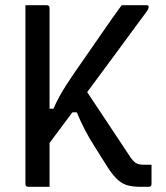

<svg xmlns="http://www.w3.org/2000/svg" viewBox="-20 -720 640 740"><path d="M78 -700H160Q171 -700 171 -689V-301H186Q206 -347 236.5 -394Q267 -441 302 -490Q337 -540 375 -595.5Q413 -651 449 -700H545Q553 -700 553 -693Q553 -690 551.5 -686Q550 -682 542 -671Q534 -660 516 -636Q482 -590 430 -519Q378 -448 316 -365Q357 -303 398.5 -241Q440 -179 480 -118Q493 -98 504 -91.5Q515 -85 535 -85H564V-11Q564 0 553 0H522Q493 0 472.5 -5.5Q452 -11 435 -26Q418 -41 399 -69Q369 -117 346 -153Q323 -189 306.5 -221Q290 -253 276 -287H259Q237 -258 215 -228Q193 -198 171 -169V0H89Q78 0 78 -11Z"/></svg>

Font: Recursive Sn Lnr St
Style: Regular
Weight: 400
Version: Version 1.079;hotconv 1.0.112;makeotfexe 2.5.65598; ttfautoh